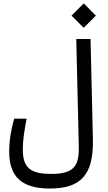

<svg xmlns="http://www.w3.org/2000/svg" viewBox="-20 -919 626 1110"><path d="M268.1 170.9C443.4 170.9 522 95.7 517.1 -114.3L503.4 -693.4H420.9L435.5 -74.2C438 37.1 410.6 86.4 277.3 86.4C155.3 86.4 111.8 50.8 111.8 -55.7C111.8 -112.3 121.6 -166.5 133.8 -232.9H62C43.9 -168.5 33.2 -108.4 33.2 -42C33.2 97.7 100.1 170.9 268.1 170.9ZM463.9 -758.3 534.2 -828.6 463.9 -899.4 393.6 -828.6Z"/></svg>

Font: Cascadia Mono PL SemiLight
Style: Regular
Weight: 350
Monospace: yes
Designer: Aaron Bell
Foundry: Saja Typeworks
Version: Version 2404.023